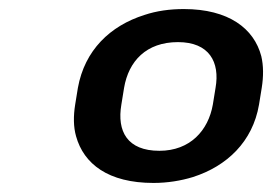

<svg xmlns="http://www.w3.org/2000/svg" viewBox="-20 -741 601 424"><path d="M152 -547 146 -510C142 -485 142 -461 148 -440C165 -379 219 -337 319 -337C350 -337 380 -342 406 -350C481 -374 538 -428 552 -510L558 -547C562 -572 562 -596 557 -617C541 -678 485 -721 386 -721C355 -721 326 -717 299 -708C223 -684 167 -630 152 -547ZM373 -648C442 -648 466 -604 456 -547L450 -510C440 -453 400 -408 332 -408C261 -408 238 -451 248 -510L254 -547C264 -606 303 -648 373 -648Z"/></svg>

Font: Asimov
Style: XWidIt
Weight: 500
Designer: Google
Version: Version 2.000980; 2014